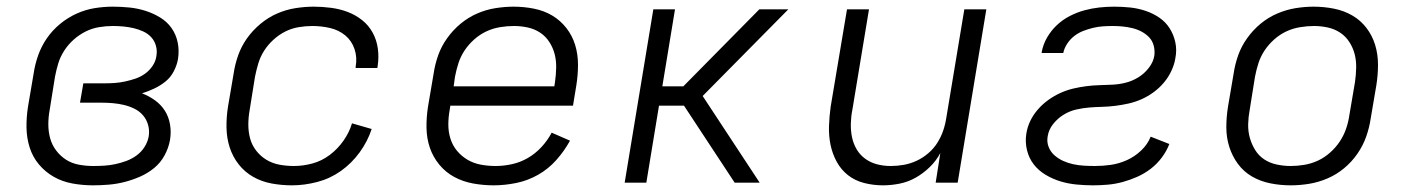

<svg xmlns="http://www.w3.org/2000/svg" viewBox="-20 -548 4240 576"><path d="M259 8Q228 8 197.5 2.5Q167 -3 141.5 -17.5Q116 -32 97 -54.5Q78 -77 69 -105.5Q60 -134 59.5 -165Q59 -196 64 -228L81 -328Q85 -355 94.5 -382Q104 -409 120.5 -433Q137 -457 160 -476Q183 -495 209.5 -507Q236 -519 263.5 -523.5Q291 -528 318 -528Q343 -528 368 -525.5Q393 -523 416.5 -515.5Q440 -508 460.5 -495.5Q481 -483 494.5 -464Q508 -445 513 -421Q518 -397 514 -371Q511 -353 501.5 -334.5Q492 -316 476.5 -303.5Q461 -291 443 -282.5Q425 -274 406 -268Q427 -260 445 -247Q463 -234 474.5 -216Q486 -198 490 -175Q494 -152 490 -128Q486 -105 474 -82.5Q462 -60 442.5 -44Q423 -28 400 -18Q377 -8 353.5 -2Q330 4 306 6Q282 8 259 8ZM259 -50Q276 -50 292.5 -51Q309 -52 325.5 -55.5Q342 -59 358.5 -65Q375 -71 389.5 -81.5Q404 -92 413.5 -107Q423 -122 426 -138Q429 -156 424.5 -172.5Q420 -189 409.5 -201.5Q399 -214 384 -221.5Q369 -229 352.5 -233Q336 -237 318.5 -238.5Q301 -240 283 -240H220L230 -298H293Q308 -298 323.5 -299Q339 -300 355 -303.5Q371 -307 386 -312Q401 -317 414.5 -326.5Q428 -336 437.5 -350Q447 -364 449 -379Q452 -395 448 -410Q444 -425 434 -436Q424 -447 410 -453.5Q396 -460 381 -463.5Q366 -467 350.5 -468.5Q335 -470 318 -470Q298 -470 277 -466.5Q256 -463 237 -453.5Q218 -444 201.5 -429.5Q185 -415 173 -396.5Q161 -378 155 -358.5Q149 -339 145 -318L129 -218Q125 -197 125 -175Q125 -153 130.5 -133Q136 -113 148.5 -96.5Q161 -80 178 -69Q195 -58 216.5 -54Q238 -50 259 -50Z M856 8Q825 8 795 2.5Q765 -3 739.5 -17.5Q714 -32 696 -55Q678 -78 669 -106Q660 -134 659.5 -165.5Q659 -197 664 -228L681 -328Q685 -355 694.5 -382Q704 -409 721 -433Q738 -457 761.5 -476.5Q785 -496 811.5 -507.5Q838 -519 866 -523.5Q894 -528 921 -528Q947 -528 973.5 -524.5Q1000 -521 1023.5 -512Q1047 -503 1066.5 -487.5Q1086 -472 1098 -450Q1110 -428 1113.5 -402.5Q1117 -377 1113 -350L1112 -344H1047V-348Q1052 -376 1043.5 -401Q1035 -426 1015.5 -442Q996 -458 970 -464Q944 -470 917 -470Q897 -470 876 -466.5Q855 -463 836 -453.5Q817 -444 800.5 -429Q784 -414 772.5 -396Q761 -378 755 -358Q749 -338 745 -318L729 -218Q725 -196 725 -174Q725 -152 730.5 -132Q736 -112 749 -95.5Q762 -79 779.5 -68.5Q797 -58 818 -54Q839 -50 862 -50Q889 -50 917 -57.5Q945 -65 969 -83Q993 -101 1010.5 -126Q1028 -151 1036 -178L1095 -161Q1083 -124 1059 -91Q1035 -58 1002.5 -35Q970 -12 931.5 -2Q893 8 856 8Z M1461 8Q1430 8 1399.5 2.5Q1369 -3 1343 -17Q1317 -31 1298 -54Q1279 -77 1269.5 -105Q1260 -133 1259.5 -164.5Q1259 -196 1264 -228L1281 -328Q1285 -355 1294.5 -382Q1304 -409 1321.5 -433.5Q1339 -458 1362 -477Q1385 -496 1411.5 -507.5Q1438 -519 1466 -523.5Q1494 -528 1521 -528Q1552 -528 1582 -522Q1612 -516 1636.5 -501.5Q1661 -487 1679 -464Q1697 -441 1705.5 -413Q1714 -385 1714 -354Q1714 -323 1709 -292L1699 -231H1331L1329 -218Q1325 -196 1325 -174Q1325 -152 1331.5 -131.5Q1338 -111 1351.5 -95Q1365 -79 1383 -68.5Q1401 -58 1422.5 -54Q1444 -50 1467 -50Q1491 -50 1516 -55.5Q1541 -61 1563.5 -74Q1586 -87 1604.5 -107Q1623 -127 1635 -150L1690 -126Q1673 -95 1649 -68Q1625 -41 1594 -23.5Q1563 -6 1528.5 1Q1494 8 1461 8ZM1643 -289 1645 -302Q1648 -323 1648.5 -344.5Q1649 -366 1644 -385.5Q1639 -405 1628 -422Q1617 -439 1600.5 -450Q1584 -461 1563.5 -465.5Q1543 -470 1522 -470Q1501 -470 1480 -466.5Q1459 -463 1439.5 -454Q1420 -445 1403 -430Q1386 -415 1374 -397Q1362 -379 1355.5 -359Q1349 -339 1345 -318L1341 -289Z M2184 0 2032 -231H1957L1919 0H1854L1940 -520H2005L1967 -289H2030L2258 -520H2345L2088 -260L2259 0Z M2629 8Q2600 8 2572.5 1Q2545 -6 2524 -22.5Q2503 -39 2490 -63Q2477 -87 2471.5 -114Q2466 -141 2467 -170Q2468 -199 2472 -228L2521 -520H2587L2537 -218Q2533 -198 2532.5 -177Q2532 -156 2536 -136.5Q2540 -117 2550 -100Q2560 -83 2576 -71.5Q2592 -60 2611.5 -55Q2631 -50 2652 -50Q2672 -50 2691.5 -53.5Q2711 -57 2729.5 -65.5Q2748 -74 2764.5 -88Q2781 -102 2792 -119.5Q2803 -137 2809.5 -156Q2816 -175 2819 -195L2873 -520H2939L2853 0H2787L2801 -89Q2789 -66 2769.5 -47Q2750 -28 2727 -15Q2704 -2 2678.5 3Q2653 8 2629 8Z M3259 8Q3234 8 3209 5.5Q3184 3 3161 -4Q3138 -11 3117 -23.5Q3096 -36 3081.5 -54.5Q3067 -73 3061 -97.5Q3055 -122 3059 -147Q3062 -167 3071 -185.5Q3080 -204 3094 -220Q3108 -236 3125.5 -248.5Q3143 -261 3162 -269.5Q3181 -278 3200.5 -282.5Q3220 -287 3239.5 -289.5Q3259 -292 3278.5 -292.5Q3298 -293 3318 -294Q3338 -295 3357.5 -300Q3377 -305 3395 -316Q3413 -327 3426.5 -344.5Q3440 -362 3443 -381Q3445 -397 3441 -411.5Q3437 -426 3427.5 -436Q3418 -446 3405 -453Q3392 -460 3377.5 -463.5Q3363 -467 3348.5 -468.5Q3334 -470 3318 -470Q3304 -470 3289 -469Q3274 -468 3259.5 -464.5Q3245 -461 3230.5 -455.5Q3216 -450 3203.5 -440.5Q3191 -431 3182 -417.5Q3173 -404 3170 -390V-389H3105V-391Q3109 -414 3121 -435Q3133 -456 3150.5 -472.5Q3168 -489 3189.5 -500Q3211 -511 3233 -517Q3255 -523 3277.5 -525.5Q3300 -528 3322 -528Q3347 -528 3370.5 -525.5Q3394 -523 3416.5 -515.5Q3439 -508 3458 -495Q3477 -482 3489 -463Q3501 -444 3506 -421Q3511 -398 3506 -373Q3503 -354 3494 -335Q3485 -316 3471.5 -300Q3458 -284 3441 -271.5Q3424 -259 3405 -250.5Q3386 -242 3366 -237.5Q3346 -233 3326 -230.5Q3306 -228 3286.5 -227.5Q3267 -227 3248 -225.5Q3229 -224 3209 -219.5Q3189 -215 3171 -204Q3153 -193 3139.5 -176Q3126 -159 3123 -139Q3120 -122 3126 -107Q3132 -92 3143.5 -82Q3155 -72 3169 -65.5Q3183 -59 3199 -55.5Q3215 -52 3231.5 -51Q3248 -50 3265 -50Q3289 -50 3313 -53.5Q3337 -57 3360.5 -67.5Q3384 -78 3403.5 -96.5Q3423 -115 3432 -138L3488 -116Q3480 -95 3465.5 -75.5Q3451 -56 3432 -41.5Q3413 -27 3391.5 -17.5Q3370 -8 3348 -2Q3326 4 3303.5 6Q3281 8 3259 8Z M3852 8Q3821 8 3791 2Q3761 -4 3736 -18.5Q3711 -33 3694 -56Q3677 -79 3668 -107Q3659 -135 3659 -166Q3659 -197 3664 -228L3681 -328Q3685 -355 3694.5 -382Q3704 -409 3721.5 -433.5Q3739 -458 3762 -477Q3785 -496 3812 -507.5Q3839 -519 3866.5 -523.5Q3894 -528 3921 -528Q3952 -528 3982 -522Q4012 -516 4037 -501.5Q4062 -487 4079.5 -464Q4097 -441 4105.5 -413Q4114 -385 4114 -354Q4114 -323 4109 -292L4092 -192Q4088 -165 4078.5 -138Q4069 -111 4052 -86.5Q4035 -62 4012 -43Q3989 -24 3962 -12.5Q3935 -1 3907 3.5Q3879 8 3852 8ZM3852 -50Q3872 -50 3893 -53.5Q3914 -57 3933.5 -66Q3953 -75 3970 -90Q3987 -105 3999 -123Q4011 -141 4018 -161Q4025 -181 4028 -202L4045 -302Q4048 -323 4048.5 -344.5Q4049 -366 4044 -385.5Q4039 -405 4028 -422Q4017 -439 4000.5 -450Q3984 -461 3963.5 -465.5Q3943 -470 3922 -470Q3902 -470 3880.5 -466.5Q3859 -463 3839.5 -454Q3820 -445 3803 -430Q3786 -415 3774 -397Q3762 -379 3755.5 -359Q3749 -339 3745 -318L3729 -218Q3725 -197 3724.5 -175.5Q3724 -154 3729.5 -134.5Q3735 -115 3745.5 -98Q3756 -81 3772.5 -70Q3789 -59 3810 -54.5Q3831 -50 3852 -50Z"/></svg>

Font: Iosevka Aile Light
Style: Italic
Weight: 300
Italic angle: -9°
Designer: Belleve Invis
Foundry: Belleve Invis
Version: Version 31.1.0; ttfautohint (v1.8.4)